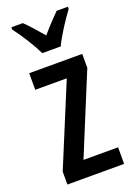

<svg xmlns="http://www.w3.org/2000/svg" viewBox="-147 -823 614 881"><g transform="rotate(-20 160.0 -383.0)"><path d="M121 -606H211C232 -651 274 -715 304 -755V-766H249C218 -734 199 -715 166 -676C137 -709 108 -744 84 -766H28V-755C62 -711 101 -648 121 -606ZM300 0V-81H131L292 -472V-540H33V-459H187L23 -63V0Z"/></g></svg>

Font: Noto Sans Khmer ExtraCondensed Medium
Style: Regular
Weight: 500
Width: 2
Designer: Danh Hong and the Monotype Design Team
Foundry: Monotype Imaging Inc.
Version: Version 2.004